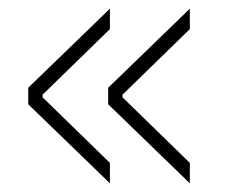

<svg xmlns="http://www.w3.org/2000/svg" viewBox="-20 -490 522 442"><path d="M45 -250V-288L233 -470V-423L78 -272V-266L233 -115V-68ZM229 -250V-288L417 -470V-423L262 -272V-266L417 -115V-68Z"/></svg>

Font: Chakra Petch ExtraLight
Style: Regular
Weight: 275
Designer: Katatrad Aksorn Co.,Ltd.
Foundry: Cadson Demak Co.,Ltd.
Version: Version 1.000; ttfautohint (v1.6)